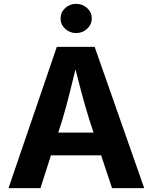

<svg xmlns="http://www.w3.org/2000/svg" viewBox="-20 -969 787 989"><path d="M23.8 0 272.7 -727.5H467.6L722.8 0H557.1L440.5 -351Q419.3 -418.9 397.7 -499.9Q376.1 -580.8 352.2 -676.2H384.5Q361.3 -580.3 341.1 -499Q320.9 -417.6 300.8 -351L188.4 0ZM179.3 -168.8V-285.8H567.3V-168.8ZM372.1 -798.7Q339.1 -798.7 315.5 -820.8Q291.9 -842.9 291.9 -873.9Q291.9 -905.5 315.5 -927.3Q339.1 -949.2 372.1 -949.2Q405.4 -949.2 429 -927.4Q452.7 -905.5 452.7 -873.9Q452.7 -842.9 429 -820.8Q405.4 -798.7 372.1 -798.7Z"/></svg>

Font: Atlassian Sans
Style: Regular
Weight: 400
Designer: Rasmus Andersson
Foundry: Modifications by Atlassian Pty Ltd, manufactured by rsms
Version: Version 4.001;git-9221beed3